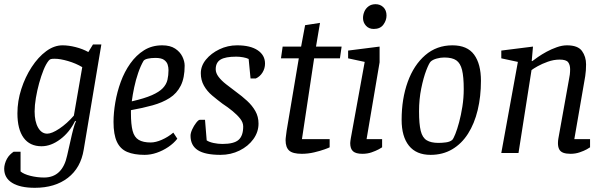

<svg xmlns="http://www.w3.org/2000/svg" viewBox="-29 -729 2885 915"><path d="M137 166Q67 166 29 142.5Q-9 119 -9 75Q-9 64 -5.5 51.5Q-2 39 4 28Q10 17 18.5 8.5Q27 0 36 -6H69V88Q84 101 116 109Q148 117 181 117Q225 117 252.5 90.5Q280 64 291 12Q300 -26 307 -58.5Q314 -91 320.5 -115Q327 -139 333 -151L329 -153Q303 -99 258.5 -65.5Q214 -32 169 -32Q113 -32 83.5 -72.5Q54 -113 54 -189Q54 -247 72.5 -304.5Q91 -362 122 -409.5Q153 -457 191 -485Q229 -513 269 -513Q298 -513 331.5 -504.5Q365 -496 392 -481L414 -517H454L370 -16Q356 71 294.5 118.5Q233 166 137 166ZM196 -92Q218 -92 254 -116Q290 -140 323 -178L363 -409Q333 -427 295.5 -438Q258 -449 232 -449Q219 -449 213.5 -447.5Q208 -446 203 -440Q190 -424 178.5 -395.5Q167 -367 157.5 -332.5Q148 -298 142 -262.5Q136 -227 136 -198Q136 -150 152.5 -121Q169 -92 196 -92Z M660 9Q610 9 577 -5Q544 -19 528 -53.5Q512 -88 512 -148Q512 -191 520.5 -241Q529 -291 546.5 -339Q564 -387 592 -426.5Q620 -466 657.5 -489.5Q695 -513 744 -513Q782 -513 805.5 -497.5Q829 -482 840 -459.5Q851 -437 851 -416Q851 -358 832.5 -321Q814 -284 779.5 -262Q745 -240 698 -227Q651 -214 595 -204V-190Q595 -136 603 -105.5Q611 -75 632 -62.5Q653 -50 689 -50Q713 -50 742.5 -63Q772 -76 797 -97L816 -68Q799 -46 773 -28.5Q747 -11 718 -1Q689 9 660 9ZM599 -246Q660 -260 695 -275.5Q730 -291 747 -309Q764 -327 769 -348.5Q774 -370 774 -395Q774 -408 770 -421Q766 -434 753 -443.5Q740 -453 712 -453Q691 -453 675.5 -449.5Q660 -446 655 -439Q641 -415 629.5 -381.5Q618 -348 610.5 -312.5Q603 -277 599 -246Z M1022 9Q948 9 913.5 -13.5Q879 -36 879 -82Q879 -95 887 -112.5Q895 -130 906 -144Q917 -158 923 -158H948L956 -60Q968 -52 989 -47.5Q1010 -43 1031 -43Q1086 -43 1108 -62.5Q1130 -82 1130 -126Q1130 -145 1116 -163Q1102 -181 1079.5 -199.5Q1057 -218 1031 -235Q1007 -253 982.5 -273.5Q958 -294 943 -320.5Q928 -347 928 -380Q928 -415 952.5 -445Q977 -475 1016.5 -494Q1056 -513 1101 -513Q1164 -513 1199 -489.5Q1234 -466 1234 -426Q1234 -403 1222 -383.5Q1210 -364 1190 -355H1165L1156 -448Q1146 -453 1129.5 -456Q1113 -459 1097 -459Q1045 -459 1022 -445Q999 -431 999 -399Q999 -381 1012.5 -363Q1026 -345 1048.5 -327.5Q1071 -310 1095 -292Q1124 -271 1148.5 -248.5Q1173 -226 1188 -199.5Q1203 -173 1203 -140Q1203 -100 1178.5 -66Q1154 -32 1112.5 -11.5Q1071 9 1022 9Z M1409 4Q1366 4 1349 -11.5Q1332 -27 1332 -61Q1332 -69 1334 -82.5Q1336 -96 1337 -106L1395 -451H1310L1318 -507H1406L1425 -609L1496 -620L1477 -507H1599L1591 -451H1468L1410 -66H1542V-27Q1539 -25 1518.5 -17.5Q1498 -10 1468.5 -3Q1439 4 1409 4Z M1698 4Q1667 4 1653.5 -8Q1640 -20 1640 -47Q1640 -51 1641 -58Q1642 -65 1643 -71L1709 -434L1630 -451V-488L1780 -507V-432L1718 -66H1792V-27Q1790 -25 1776 -17.5Q1762 -10 1742 -3Q1722 4 1698 4ZM1752 -591Q1729 -591 1715 -606.5Q1701 -622 1701 -643Q1701 -659 1707.5 -674Q1714 -689 1727.5 -699Q1741 -709 1761 -709Q1783 -709 1798 -694.5Q1813 -680 1813 -655Q1813 -632 1798 -611.5Q1783 -591 1752 -591Z M2023 9Q1955 9 1920 -34.5Q1885 -78 1885 -158Q1885 -258 1914 -338.5Q1943 -419 1997.5 -466Q2052 -513 2127 -513Q2198 -513 2230.5 -468.5Q2263 -424 2263 -344Q2263 -269 2247.5 -204.5Q2232 -140 2201.5 -92Q2171 -44 2126 -17.5Q2081 9 2023 9ZM2061 -48Q2078 -48 2096.5 -50.5Q2115 -53 2126 -62Q2132 -68 2141 -90.5Q2150 -113 2159 -146.5Q2168 -180 2174.5 -221Q2181 -262 2181 -304Q2181 -363 2173 -395.5Q2165 -428 2145.5 -441.5Q2126 -455 2088 -455Q2071 -455 2052.5 -450Q2034 -445 2024 -436Q2016 -429 2002.5 -394Q1989 -359 1978.5 -307.5Q1968 -256 1968 -199Q1968 -138 1976 -105.5Q1984 -73 2004.5 -60.5Q2025 -48 2061 -48Z M2690 4Q2669 4 2655.5 -1Q2642 -6 2636 -17.5Q2630 -29 2630 -47Q2630 -52 2630.5 -58Q2631 -64 2632 -69L2683 -353Q2685 -361 2686.5 -373.5Q2688 -386 2688 -399Q2688 -420 2678.5 -432.5Q2669 -445 2638 -445Q2610 -445 2582 -435Q2554 -425 2533.5 -413.5Q2513 -402 2504 -395L2442 0H2360L2439 -434L2360 -451V-488L2511 -507L2505 -438H2508Q2517 -445 2535 -457.5Q2553 -470 2576 -482.5Q2599 -495 2624.5 -504Q2650 -513 2673 -513Q2725 -513 2744.5 -486Q2764 -459 2764 -422Q2764 -408 2763 -393.5Q2762 -379 2760 -366.5Q2758 -354 2756 -343L2708 -66H2783V-27Q2781 -25 2767.5 -17.5Q2754 -10 2733.5 -3Q2713 4 2690 4Z"/></svg>

Font: Faustina
Style: Italic
Weight: 400
Italic angle: -8°
Designer: Alfonso Garcia
Foundry: http://www.omnibus-type.com
Version: Version 1.200